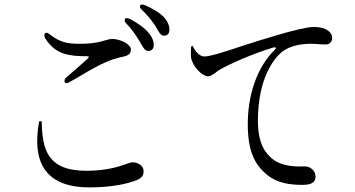

<svg xmlns="http://www.w3.org/2000/svg" viewBox="-20 -809 1540 833"><path d="M585 -631C598 -608 607 -588 623 -588C638 -588 647 -597 647 -613C647 -631 641 -648 622 -670C605 -689 579 -708 545 -726C533 -732 525 -732 522 -726C519 -720 521 -713 530 -705C555 -679 571 -653 585 -631ZM150 -283H161C163 -160 186 -68 355 -68C444 -68 498 -87 529 -98C541 -102 550 -105 555 -105C575 -105 603 -92 603 -67C603 -46 595 -37 572 -27C534 -12 466 4 368 4C171 4 118 -112 150 -283ZM178 -640C222 -572 280 -565 360 -565C366 -565 367 -561 361 -555C337 -533 301 -502 270 -475C260 -467 258 -460 261 -453C264 -446 272 -447 284 -454C338 -486 399 -522 434 -537C462 -550 481 -555 500 -560L514 -563C538 -568 548 -577 548 -594C548 -618 499 -640 468 -640C456 -640 446 -637 433 -633C412 -627 384 -619 326 -619C273 -619 241 -625 197 -659C187 -668 179 -669 175 -664C171 -658 171 -650 178 -640ZM597 -765C623 -740 638 -720 653 -698C655 -694 660 -686 663 -681C672 -665 679 -654 692 -654C706 -654 715 -663 715 -680C715 -699 708 -717 687 -739C671 -754 644 -771 610 -786C598 -791 590 -790 588 -785C585 -779 588 -773 597 -765Z M809 -607 816 -610C826 -587 846 -564 866 -564C893 -564 957 -585 1032 -610C1075 -624 1122 -639 1167 -652C1252 -678 1316 -692 1340 -692C1361 -692 1381 -689 1396 -681C1411 -672 1421 -661 1421 -644C1421 -628 1410 -616 1394 -616C1387 -616 1379 -617 1369 -617C1357 -618 1343 -619 1328 -619C1293 -619 1240 -613 1202 -583C1169 -555 1099 -470 1099 -286C1099 -183 1133 -142 1164 -118C1211 -82 1277 -87 1305 -87C1324 -87 1349 -70 1349 -43C1349 -15 1326 -7 1293 -7C1245 -7 1180 -11 1129 -59C1082 -101 1055 -160 1055 -271C1055 -388 1090 -513 1173 -594C1182 -602 1176 -605 1166 -603C1079 -577 974 -531 929 -504C924 -501 921 -498 917 -495C906 -487 894 -478 883 -478C856 -478 815 -522 809 -559C807 -576 809 -593 809 -607Z"/></svg>

Font: 寒蝉锦书宋 CompactLight
Style: Bold
Weight: 400
Width: 4
Designer: 寒蝉锦书宋{Warren} 思源宋体{Ryoko NISHIZUKA 西塚涼子 (kana & ideographs); Frank Grießhammer (Latin, Greek & Cyrillic); Wenlong ZHANG 
Foundry: Adobe & ChillType
Version: Version 2.000;Glyphs 3.1.1 (3135)